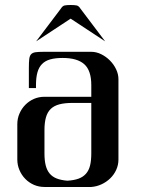

<svg xmlns="http://www.w3.org/2000/svg" viewBox="-20 -743 565 763"><path d="M342.8 -358.4V-404.8Q342.8 -462.9 314.9 -487.8Q287.1 -512.7 229 -512.7Q200.2 -512.7 179.9 -507.1Q159.7 -501.5 147 -488.5Q134.3 -475.6 128.7 -455.1Q123 -434.6 123 -404.8V-393.1H94.7V-473.1Q94.7 -495.6 96.2 -508.3Q97.7 -521 103.5 -527.3Q109.4 -533.7 120.8 -535.4Q132.3 -537.1 152.8 -537.1H342.8Q362.8 -537.1 382.1 -527.6Q401.4 -518.1 416.7 -502.7Q432.1 -487.3 441.4 -467.8Q450.7 -448.2 450.7 -428.2V-109.4Q450.7 -87.4 441.9 -68.1Q433.1 -48.8 418 -34.2Q402.8 -19.5 383.3 -10.5Q363.8 -1.5 342.8 0H156.7Q134.3 0 114.7 -8.5Q95.2 -17.1 80.6 -32Q65.9 -46.9 57.4 -66.9Q48.8 -86.9 48.8 -109.4V-249.5Q48.8 -272 57.4 -291.7Q65.9 -311.5 80.6 -326.4Q95.2 -341.3 114.7 -349.9Q134.3 -358.4 156.7 -358.4ZM342.8 -334H268.1Q237.3 -334 216.1 -328.4Q194.8 -322.8 181.6 -310.1Q168.5 -297.4 162.6 -276.6Q156.7 -255.9 156.7 -226.1V-133.3Q156.7 -105.5 161.6 -85.9Q166.5 -66.4 177.2 -53.5Q188 -40.5 205.3 -33.7Q222.7 -26.9 247.6 -24.9Q273.9 -26.4 292 -33Q310.1 -39.6 321.5 -52.5Q333 -65.4 337.9 -85.2Q342.8 -105 342.8 -133.3ZM397.9 -578.6 260.7 -668.9 123.5 -578.6 221.7 -708.5Q228.5 -719.7 237.1 -721.4Q245.6 -723.1 260.3 -723.1H261.2Q275.9 -723.1 284.4 -721.4Q293 -719.7 299.8 -708.5Z"/></svg>

Font: Unique
Style: Regular
Weight: 400
Designer: Anna Pocius (aka Artmaker)
Foundry: Anna Pocius
Version: Version 1.000 2013 initial release